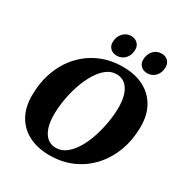

<svg xmlns="http://www.w3.org/2000/svg" viewBox="-207 -1054 1158 1222"><g transform="rotate(30 372.0 -443.0)"><path d="M332 16Q243 16 178.5 -17Q114 -50 79.5 -111.5Q45 -173 45 -257Q45 -355 75 -437Q105 -519 160.5 -579.5Q216 -640 291.5 -673Q367 -706 457 -706Q546 -706 610 -673Q674 -640 709 -579Q744 -518 744 -433Q744 -335 713.5 -253Q683 -171 627.5 -110.5Q572 -50 497 -17Q422 16 332 16ZM343 -45Q384 -45 418.5 -72.5Q453 -100 479.5 -145Q506 -190 524 -245.5Q542 -301 551.5 -358.5Q561 -416 561 -466Q561 -551 530.5 -598Q500 -645 445 -645Q404 -645 370 -617.5Q336 -590 309.5 -545Q283 -500 264.5 -444.5Q246 -389 236.5 -331.5Q227 -274 227 -224Q227 -139 257.5 -92Q288 -45 343 -45ZM385 -747Q356 -747 338 -764Q320 -781 320 -808Q320 -849 344 -875.5Q368 -902 404 -902Q433 -902 451 -884.5Q469 -867 469 -840Q469 -799 445.5 -773Q422 -747 385 -747ZM608 -747Q580 -747 562 -764Q544 -781 544 -808Q544 -849 567.5 -875.5Q591 -902 628 -902Q657 -902 674.5 -884.5Q692 -867 692 -840Q692 -799 668.5 -773Q645 -747 608 -747Z"/></g></svg>

Font: Platypi
Style: Bold Italic
Weight: 700
Italic angle: -13°
Designer: David Sargent
Foundry: Bolt Cutter Type
Version: Version 1.200; ttfautohint (v1.8.4.7-5d5b)